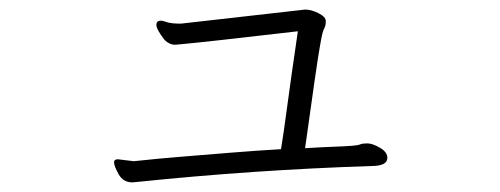

<svg xmlns="http://www.w3.org/2000/svg" viewBox="-20 -391 1040 399"><path d="M357 -342H349Q340 -342 330 -344Q326 -345 322 -346.5Q318 -348 314 -348Q305 -348 305 -339Q305 -330 322 -308Q332 -298 344 -298L355 -299Q401 -303 599 -326Q585 -231 577 -171Q569 -111 564 -81Q512 -78 457 -73.5Q402 -69 353 -65Q304 -61 268 -57L258 -56L225 -60Q217 -60 217 -54Q217 -46 226.5 -29Q236 -12 255 -12L266 -13Q507 -38 752 -46Q785 -46 785 -63Q785 -75 769.5 -84Q754 -93 743.5 -93Q733 -93 728.5 -91Q724 -89 711.5 -88Q699 -87 672 -86Q645 -85 614 -83Q638 -256 644 -290Q648 -314 650 -321.5Q652 -329 654.5 -333.5Q657 -338 657 -347Q657 -356 642 -363.5Q627 -371 616 -371H613Z"/></svg>

Font: LXGW WenKai Mono TC Light
Style: Regular
Weight: 300
Designer: LXGW / Fontworks Inc.
Foundry: LXGW / Fontworks Inc.
Version: Version 1.330